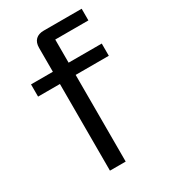

<svg xmlns="http://www.w3.org/2000/svg" viewBox="-179 -810 793 898"><g transform="rotate(-30 218.0 -361.0)"><path d="M204 -722H409V-659H230V-534H409V-468H230V0H145V-468H27V-534H145V-663Q145 -692 160.5 -707Q176 -722 204 -722Z"/></g></svg>

Font: Mozilla Text BETA
Style: Regular
Weight: 400
Designer: Studio DRAMA
Foundry: Studio DRAMA
Version: Version 0.100